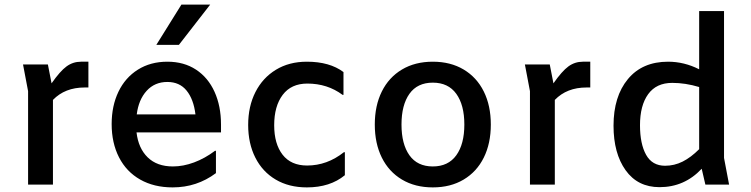

<svg xmlns="http://www.w3.org/2000/svg" viewBox="-20 -802 3260 834"><path d="M364 -534V-422H348Q262 -422 210 -368V0H102V-406L80 -522H188L204 -440Q241 -493 269 -513.5Q297 -534 332 -534Z M940 -227H573Q581 -158 621.5 -118.5Q662 -79 731 -79Q776 -79 823 -96.5Q870 -114 914 -147H918V-50Q835 12 730 12Q649 12 589 -22Q529 -56 497 -118.5Q465 -181 465 -263Q465 -342 494.5 -403.5Q524 -465 579 -499.5Q634 -534 707 -534Q779 -534 831.5 -499.5Q884 -465 912 -403Q940 -341 940 -261ZM574 -305H829Q821 -371 790.5 -408.5Q760 -446 707 -446Q652 -446 617 -407.5Q582 -369 574 -305ZM768 -782H893L757 -607H659Z M1058 -259Q1058 -340 1089.5 -402Q1121 -464 1178.5 -499Q1236 -534 1313 -534Q1412 -534 1472 -489V-390H1468Q1402 -439 1315 -439Q1245 -439 1208 -390Q1171 -341 1171 -258Q1171 -177 1207.5 -130Q1244 -83 1314 -83Q1401 -83 1474 -141H1478V-41Q1414 12 1313 12Q1235 12 1177.5 -22Q1120 -56 1089 -117.5Q1058 -179 1058 -259Z M1608 -261Q1608 -343 1638.5 -404.5Q1669 -466 1726 -500Q1783 -534 1860 -534Q1937 -534 1994 -500Q2051 -466 2081.5 -404.5Q2112 -343 2112 -261Q2112 -179 2081.5 -117.5Q2051 -56 1994 -22Q1937 12 1860 12Q1783 12 1726 -22Q1669 -56 1638.5 -117.5Q1608 -179 1608 -261ZM1997 -261Q1997 -346 1962 -394.5Q1927 -443 1860 -443Q1793 -443 1758.5 -394.5Q1724 -346 1724 -261Q1724 -176 1758.5 -127.5Q1793 -79 1860 -79Q1927 -79 1962 -127.5Q1997 -176 1997 -261Z M2544 -534V-422H2528Q2442 -422 2390 -368V0H2282V-406L2260 -522H2368L2384 -440Q2421 -493 2449 -513.5Q2477 -534 2512 -534Z M3044 0 3028 -69Q2953 11 2845 11Q2750 11 2697.5 -62.5Q2645 -136 2645 -256Q2645 -383 2707.5 -458.5Q2770 -534 2882 -534Q2952 -534 3017 -501V-754H3125V-116L3147 0ZM3017 -154V-424Q2957 -442 2900 -442Q2831 -442 2795.5 -393Q2760 -344 2760 -258Q2760 -177 2786.5 -129.5Q2813 -82 2869 -82Q2909 -82 2945 -100Q2981 -118 3017 -154Z"/></svg>

Font: Amiko SemiBold
Style: Regular
Weight: 600
Designer: Pablo Impallari, Rodrigo Fuenzalida, Andres Torresi
Foundry: Impallari Type
Version: Version 1.001; ttfautohint (v1.3)